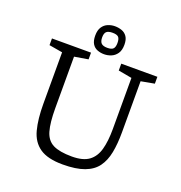

<svg xmlns="http://www.w3.org/2000/svg" viewBox="-149 -965 1041 1104"><g transform="rotate(20 372.0 -413.0)"><path d="M355 12Q263 12 214.5 -21.5Q166 -55 149 -120Q132 -185 132 -278V-593L50 -607V-648H289V-607L205 -593V-278Q205 -189 219.5 -139Q234 -89 274 -69Q314 -49 389 -49Q457 -49 493 -75.5Q529 -102 543 -153Q557 -204 557 -278V-591L474 -606V-648H695V-606L613 -591V-278Q613 -208 602.5 -154Q592 -100 565 -63Q538 -26 487 -7Q436 12 355 12ZM362 -665Q340 -665 320.5 -672.5Q301 -680 289.5 -698.5Q278 -717 278 -749Q278 -782 291 -801.5Q304 -821 324.5 -829.5Q345 -838 367 -838Q389 -838 409 -831Q429 -824 441.5 -806Q454 -788 454 -756Q454 -722 440 -702Q426 -682 405 -673.5Q384 -665 362 -665ZM367 -706Q393 -706 403 -716.5Q413 -727 413 -752Q413 -778 403 -788Q393 -798 367 -798Q341 -798 330 -788Q319 -778 319 -753Q319 -728 330 -717Q341 -706 367 -706Z"/></g></svg>

Font: Faustina Light
Style: Regular
Weight: 300
Designer: Alfonso Garcia
Foundry: http://www.omnibus-type.com
Version: Version 1.200